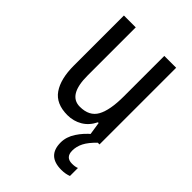

<svg xmlns="http://www.w3.org/2000/svg" viewBox="-223 -633 951 951"><g transform="rotate(45 252.5 -157.0)"><path d="M434 -537V0H367L356 -72H351Q331 -31 296 -10.5Q261 10 219 10Q139 10 103.5 -41.5Q68 -93 68 -186V-537H151V-199Q151 -63 233 -63Q299 -63 325 -110Q351 -157 351 -253V-537ZM360 117Q360 164 405 164Q417 164 425.5 162.5Q434 161 441 158V214Q431 218 418 220.5Q405 223 389 223Q291 223 291 129Q291 90 315.5 52.5Q340 15 375 -13L422 0Q388 33 374 60.5Q360 88 360 117Z"/></g></svg>

Font: Noto Sans Myanmar Condensed
Style: Regular
Weight: 400
Width: 3
Designer: Monotype Design Team
Foundry: Monotype Imaging Inc.
Version: Version 2.107; ttfautohint (v1.8.4.7-5d5b)